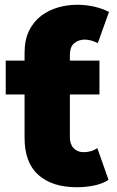

<svg xmlns="http://www.w3.org/2000/svg" viewBox="-20 -776 489 805"><path d="M302 9Q199 9 141 -42.5Q83 -94 83 -198V-554Q83 -609 102 -647.5Q121 -686 153 -710Q185 -734 224 -745Q263 -756 304 -756Q341 -756 375.5 -748Q410 -740 437 -726L390 -595Q379 -601 364 -605.5Q349 -610 335 -610Q311 -610 292 -595.5Q273 -581 273 -543V-200Q273 -171 289 -154.5Q305 -138 330 -138Q364 -138 388 -155L435 -22Q411 -6 376 1.5Q341 9 302 9ZM4 -380V-522H397V-380Z"/></svg>

Font: Montserrat Thin ExtraBold
Style: Regular
Weight: 800
Version: Version 9.000